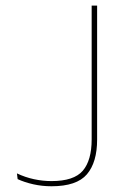

<svg xmlns="http://www.w3.org/2000/svg" viewBox="-20 -659 455 686"><path d="M164 6.5Q130.5 6.5 99.2 -0.5Q68 -7.5 43 -19L40.5 -39.5Q70 -25.5 101.2 -18.8Q132.5 -12 164 -12Q244 -12 275.8 -49Q307.5 -86 307.5 -161V-639H327V-160.5Q327 -79 290.5 -36.2Q254 6.5 164 6.5Z"/></svg>

Font: Anek Devanagari Medium Thin
Style: Regular
Weight: 250
Version: Version 1.003